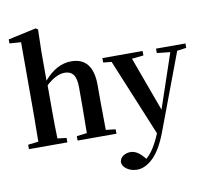

<svg xmlns="http://www.w3.org/2000/svg" viewBox="-108 -941 1454 1336"><g transform="rotate(-10 618.5 -273.5)"><path d="M586.9 -39.1 655.3 -31.2V0H380.9V-31.2L453.1 -40Q455.1 -151.4 455.1 -235.4V-363.3Q455.1 -425.8 434.6 -453.1Q414.1 -480.5 374 -480.5Q313.5 -480.5 242.2 -415V-235.4Q242.2 -124 245.1 -39.1L308.6 -31.2V0H37.1V-31.2L110.4 -40Q112.3 -153.3 112.3 -235.4V-742.2L31.2 -748V-776.4L228.5 -819.3L244.1 -809.6L240.2 -651.4V-448.2Q328.1 -550.8 431.6 -550.8Q585 -550.8 585 -355.5V-235.4Q585 -152.3 586.9 -39.1Z M1237.3 -535.2V-503.9L1171.9 -495.1L967.8 48.8Q922.9 166 867.2 218.8Q811.5 271.5 754.9 271.5Q713.9 271.5 683.1 250.5Q652.3 229.5 651.4 199.2Q655.3 171.9 677.7 157.2Q700.2 142.6 728.5 142.6Q773.4 142.6 816.4 192.4L830.1 208Q885.7 162.1 933.6 45.9L709 -498L650.4 -503.9V-535.2H934.6V-503.9L852.5 -495.1L993.2 -110.4L1123 -494.1L1029.3 -503.9V-535.2Z"/></g></svg>

Font: GenYoMin TW TTF Bold
Style: Regular
Weight: 700
Version: Version 1.300